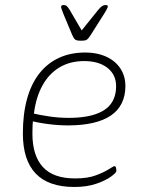

<svg xmlns="http://www.w3.org/2000/svg" viewBox="-20 -738 579 764"><path d="M276 6Q173 6 122 -47.5Q71 -101 71 -207Q71 -284 87.5 -344Q104 -404 136 -445Q168 -486 214 -507.5Q260 -529 319 -529Q355 -529 384.5 -519.5Q414 -510 435 -492.5Q456 -475 467.5 -450.5Q479 -426 479 -396Q479 -357 464.5 -327.5Q450 -298 421.5 -278.5Q393 -259 350 -249Q307 -239 250 -239Q212 -239 170 -244.5Q128 -250 96 -259L112 -264Q110 -250 109.5 -235Q109 -220 109 -206Q109 -119 150.5 -73.5Q192 -28 279 -28Q329 -28 362 -40.5Q395 -53 413.5 -65Q432 -77 436 -77Q439 -77 440.5 -73.5Q442 -70 442.5 -65.5Q443 -61 443 -57Q443 -51 422 -35.5Q401 -20 363.5 -7Q326 6 276 6ZM253 -269Q291 -269 321 -274Q351 -279 374 -289Q397 -299 412 -314Q427 -329 434.5 -349.5Q442 -370 442 -395Q442 -441 407.5 -468Q373 -495 315 -495Q259 -495 217 -470Q175 -445 149 -398Q123 -351 115 -286Q135 -281 174 -275Q213 -269 253 -269ZM401 -718Q404 -718 406.5 -717Q409 -716 409 -712Q409 -710 405.5 -702.5Q402 -695 393 -681L343 -602Q336 -591 331 -585Q326 -579 319.5 -577.5Q313 -576 302 -576Q290 -576 284 -578Q278 -580 274.5 -585.5Q271 -591 266 -602L233 -681Q228 -693 225.5 -700.5Q223 -708 223 -710Q223 -715 226 -716.5Q229 -718 233 -718Q241 -718 245.5 -714Q250 -710 257 -699L305 -617L371 -699Q381 -711 387.5 -714.5Q394 -718 401 -718Z"/></svg>

Font: Asap Thin
Style: Italic
Weight: 250
Italic angle: -6°
Designer: Pablo Cosgaya
Foundry: Omnibus-Type
Version: Version 3.001